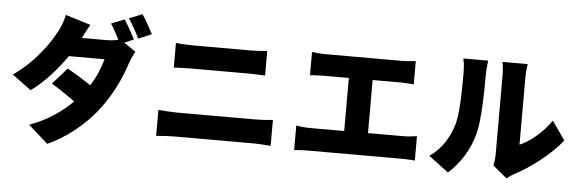

<svg xmlns="http://www.w3.org/2000/svg" viewBox="-57 -1072 4113 1366"><g transform="rotate(5 2000.0 -389.0)"><path d="M865 -693C847 -728 812 -793 787 -830L693 -792C714 -761 736 -719 755 -682C730 -675 696 -672 669 -672H495C510 -703 527 -734 547 -770L368 -825C359 -786 346 -749 329 -715C295 -646 194 -483 28 -370L164 -270C258 -336 348 -440 414 -535H669C655 -480 625 -406 584 -342C533 -376 475 -412 414 -446L311 -330C374 -292 432 -252 480 -217C406 -144 311 -73 175 -24L315 100C433 48 575 -54 681 -199C755 -300 804 -401 845 -524C855 -553 871 -586 883 -607L799 -665ZM816 -840C843 -802 875 -743 895 -702L989 -742C972 -776 936 -840 910 -878Z M1082 -24C1122 -28 1178 -31 1219 -31H1779C1810 -31 1861 -28 1900 -24V-209C1863 -205 1815 -202 1779 -202H1219C1178 -202 1124 -206 1082 -209ZM1165 -519C1201 -521 1254 -523 1294 -523H1699C1735 -523 1787 -520 1817 -519V-695C1788 -691 1741 -688 1699 -688H1293C1258 -688 1204 -690 1165 -695Z M2582 -175V-554H2778C2807 -554 2844 -552 2876 -549V-715C2845 -711 2808 -708 2778 -708H2236C2205 -708 2161 -711 2135 -715V-549C2161 -552 2205 -554 2236 -554H2412V-175H2173C2141 -175 2102 -178 2069 -184V-9C2104 -13 2142 -14 2173 -14H2832C2857 -14 2902 -13 2931 -9V-184C2905 -180 2870 -175 2832 -175Z M3173 55C3260 -24 3321 -123 3352 -239C3378 -340 3381 -539 3381 -662C3381 -710 3389 -763 3389 -763H3211C3218 -736 3222 -707 3222 -660C3222 -535 3221 -361 3193 -279C3167 -200 3122 -115 3031 -52ZM3592 60C3606 50 3617 39 3640 27C3751 -30 3897 -141 3978 -244L3885 -378C3823 -290 3738 -218 3663 -187V-669C3663 -718 3671 -763 3671 -763H3491C3491 -763 3500 -719 3500 -670V-106C3500 -75 3496 -44 3491 -23Z"/></g></svg>

Font: Noto Sans Korean Black
Style: Bold
Weight: 900
Designer: Ryoko NISHIZUKA (kana & ideographs); Paul D. Hunt (Latin, Greek & Cyrillic); Wenlong ZHANG (bopomofo); Sandoll Communica
Foundry: Adobe Systems Incorporated
Version: Version 1.000;PS 1;hotconv 1.0.78;makeotf.lib2.5.61930